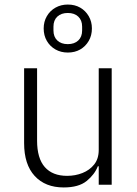

<svg xmlns="http://www.w3.org/2000/svg" viewBox="-20 -812 603 844"><path d="M414 0V-81H410Q396 -45 361 -16.5Q326 12 260 12Q179 12 132.5 -38.5Q86 -89 86 -183V-512H143V-194Q143 -116 177 -77.5Q211 -39 275 -39Q311 -39 342.5 -51.5Q374 -64 394 -89Q414 -114 414 -153V-512H471V0ZM278 -581Q248 -581 224 -594.5Q200 -608 186 -632Q172 -656 172 -687Q172 -717 186 -741Q200 -765 224 -778.5Q248 -792 278 -792Q309 -792 332.5 -778.5Q356 -765 370 -741Q384 -717 384 -687Q384 -656 370 -632Q356 -608 332.5 -594.5Q309 -581 278 -581ZM278 -618Q307 -618 324 -634Q341 -650 341 -678V-695Q341 -723 324 -739Q307 -755 278 -755Q249 -755 232 -739Q215 -723 215 -695V-678Q215 -650 232 -634Q249 -618 278 -618Z"/></svg>

Font: IBM Plex Sans Light
Style: Regular
Weight: 300
Designer: Mike Abbink, Paul van der Laan, Pieter van Rosmalen
Foundry: Bold Monday
Version: Version 3.201